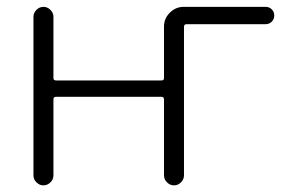

<svg xmlns="http://www.w3.org/2000/svg" viewBox="-20 -565 869 563"><path d="M758.8 -544.9Q769.5 -544.9 776.9 -537.6Q784.2 -530.3 784.2 -519.5Q784.2 -508.8 776.9 -501.5Q769.5 -494.1 758.8 -494.1H527.3Q519.5 -494.1 519.5 -486.3V-50.8Q519.5 -39.1 510.7 -30.3Q502 -21.5 490.2 -21.5Q478.5 -21.5 469.7 -30.3Q460.9 -39.1 460.9 -50.8V-273.4Q460.9 -281.2 453.1 -281.2H144.5Q136.7 -281.2 136.7 -273.4V-50.8Q136.7 -39.1 127.9 -30.3Q119.1 -21.5 107.4 -21.5Q95.7 -21.5 86.9 -30.3Q78.1 -39.1 78.1 -50.8V-515.6Q78.1 -527.3 86.9 -536.1Q95.7 -544.9 107.4 -544.9Q119.1 -544.9 127.9 -536.1Q136.7 -527.3 136.7 -515.6V-335.9Q136.7 -329.1 144.5 -329.1H453.1Q460.9 -329.1 460.9 -335.9V-487.3Q460.9 -510.7 478 -527.8Q495.1 -544.9 518.6 -544.9Z"/></svg>

Font: irohamaru Light
Style: Regular
Weight: 200
Designer: [Source Han Sans]
Ryoko NISHIZUKA  (kana & ideographs); Paul D. Hunt (Latin, Greek & Cyrillic); Wenlong ZHANG  (bopomofo
Version: Version 1.01